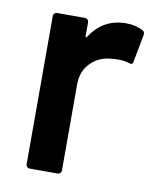

<svg xmlns="http://www.w3.org/2000/svg" viewBox="-65 -569 506 621"><g transform="rotate(10 188.0 -258.5)"><path d="M356 -504Q364 -500 362 -489L345 -399Q344 -387 331 -392Q316 -397 296 -397Q283 -397 276 -396Q234 -394 206 -366.5Q178 -339 178 -295V-12Q178 -7 174.5 -3.5Q171 0 166 0H74Q69 0 65.5 -3.5Q62 -7 62 -12V-499Q62 -504 65.5 -507.5Q69 -511 74 -511H166Q171 -511 174.5 -507.5Q178 -504 178 -499V-454Q178 -450 179.5 -449.5Q181 -449 183 -452Q225 -517 300 -517Q332 -517 356 -504Z"/></g></svg>

Font: Amber EN SemiBold
Style: Regular
Weight: 600
Designer: Jeremy Tribby
Foundry: Tribby Type
Version: Version 1.408 November 24, 2021